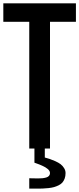

<svg xmlns="http://www.w3.org/2000/svg" viewBox="-22 -895 478 1157"><path d="M248 54.2Q265.6 59.1 279.1 63.5Q292.5 67.9 311.5 76.4Q330.6 85 342.8 94.2Q355 103.5 364 117.7Q373 131.8 373 147.9Q373 166.5 367.7 180.9Q362.3 195.3 353.8 205.1Q345.2 214.8 331.3 221.7Q317.4 228.5 303.7 232.4Q290 236.3 270 238.5Q250 240.7 234.1 241.2Q218.3 241.7 195.8 241.7H154.3V179.2Q161.6 179.2 179.4 179.7Q197.3 180.2 207 180.2Q222.7 180.2 234.1 179Q245.6 177.7 256.6 174.6Q267.6 171.4 273.4 164.6Q279.3 157.7 279.3 147.9Q279.3 141.1 275.6 134.8Q272 128.4 264.9 122.8Q257.8 117.2 250.7 112.8Q243.7 108.4 232.9 103.8Q222.2 99.1 215.8 96.4Q209.5 93.8 198.7 90.1Q188 86.4 185.5 85.4V-8.3H248ZM435.5 -875V-763.7H279.3V0H154.3V-763.7H-2V-875Z"/></svg>

Font: OswaldRegular
Style: Regular
Weight: 400
Designer: vernon adams
Foundry: vernon adams
Version: Version 1.000